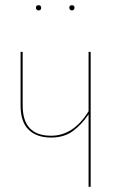

<svg xmlns="http://www.w3.org/2000/svg" viewBox="-20 -717 468 737"><path d="M328 -518V0H320V-278Q292 -237 258.5 -213Q225 -189 176 -189Q121 -189 90 -219Q59 -249 59 -312V-518H67V-312Q67 -196 176 -196Q262 -196 320 -290V-518ZM138 -687Q138 -677 128 -677Q124 -677 121 -680Q118 -683 118 -687Q118 -697 128 -697Q138 -697 138 -687ZM266 -687Q266 -683 263 -680Q260 -677 256 -677Q252 -677 249 -680Q246 -683 246 -687Q246 -697 256 -697Q266 -697 266 -687Z"/></svg>

Font: Fira Sans Compressed Eight
Style: Regular
Weight: 100
Width: 1
Designer: bBox Type GmbH & Carrois Corporate GbR & Edenspiekermann AG
Foundry: bBox Type GmbH & Carrois Corporate GbR & Edenspiekermann AG
Version: Version 4.301